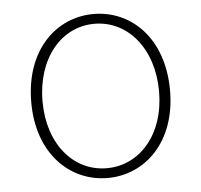

<svg xmlns="http://www.w3.org/2000/svg" viewBox="-45 -586 675 645"><g transform="rotate(-5 293.0 -263.5)"><path d="M293 13C419 13 527 -88 527 -262C527 -439 419 -540 293 -540C167 -540 59 -439 59 -262C59 -88 167 13 293 13ZM293 -20C181 -20 97 -118 97 -262C97 -407 181 -507 293 -507C405 -507 490 -407 490 -262C490 -118 405 -20 293 -20Z"/></g></svg>

Font: Noto Sans T Chinese Thin
Style: Regular
Weight: 100
Designer: Ryoko NISHIZUKA (kana & ideographs); Paul D. Hunt (Latin, Greek & Cyrillic); Wenlong ZHANG (bopomofo); Sandoll Communica
Foundry: Adobe Systems Incorporated
Version: Version 1.000;PS 1;hotconv 1.0.78;makeotf.lib2.5.61930